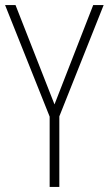

<svg xmlns="http://www.w3.org/2000/svg" viewBox="-20 -734 427 754"><path d="M194 -324 41 -714H0L175 -276V0H213V-277L387 -714H346Z"/></svg>

Font: Noto Sans Gurmukhi Condensed ExtraLight
Style: Regular
Weight: 200
Width: 3
Designer: Jelle Bosma - Monotype Design Team
Foundry: Monotype Imaging Inc.
Version: Version 2.004